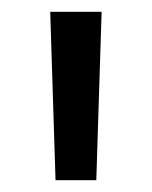

<svg xmlns="http://www.w3.org/2000/svg" viewBox="-20 -787 257 325"><path d="M74 -482 65 -767H152L143 -482Z"/></svg>

Font: Zen Kaku Gothic New Medium
Style: Regular
Weight: 500
Designer: Yoshimichi Ohira
Foundry: Positype
Version: Version 1.002